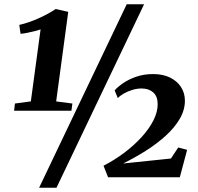

<svg xmlns="http://www.w3.org/2000/svg" viewBox="-20 -835 935 906"><path d="M50.5 -346.5 125.5 -356.5 171.5 -696.5Q161.5 -692.5 144.5 -688.2Q127.5 -684 109 -680.2Q90.5 -676.5 77 -675.5L71 -717.5Q92 -722 116.5 -730.5Q141 -739 164.8 -749.8Q188.5 -760.5 208.8 -771.8Q229 -783 242.5 -792.5L302 -779L245 -356.5L321.5 -346.5L317 -312.5H46.5ZM578 -815H660L246.5 51H164.5ZM490 1.5 468.5 -53Q518.5 -78.5 564.8 -113Q611 -147.5 647.2 -187Q683.5 -226.5 704 -267Q724.5 -307.5 724 -345Q723.5 -381 702.8 -399.2Q682 -417.5 648 -417.5Q626.5 -417.5 604.5 -410.8Q582.5 -404 564.5 -393.8Q546.5 -383.5 536 -372L521 -408.5Q535.5 -425 561.2 -442.8Q587 -460.5 623 -473Q659 -485.5 703 -485.5Q749 -485.5 782.8 -468.8Q816.5 -452 834.5 -423.8Q852.5 -395.5 852.5 -360Q852.5 -315.5 827.8 -273.5Q803 -231.5 761.2 -193.8Q719.5 -156 667.5 -123.2Q615.5 -90.5 561 -63.5L786.5 -87L821 -139L863 -128L828.5 1.5Z"/></svg>

Font: Merriweather 72pt Black
Style: Italic
Weight: 900
Italic angle: -7.8°
Version: Version 2.101